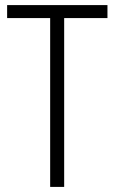

<svg xmlns="http://www.w3.org/2000/svg" viewBox="-20 -800 450 754"><path d="M232 -66V-729H402V-780H8V-729H177V-66Z"/></svg>

Font: Noto Sans Malayalam UI Condensed Light
Style: Regular
Weight: 300
Width: 3
Designer: Jelle Bosma - Monotype Design Team
Foundry: Monotype Imaging Inc.
Version: Version 2.104